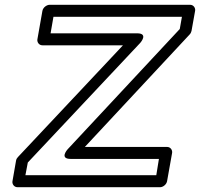

<svg xmlns="http://www.w3.org/2000/svg" viewBox="-20 -756 834 801"><path d="M275 -93H643L632 -25H86L96 -78L565 -577C565 -577 601 -617 552 -617H191L203 -686H739L730 -635L262 -133C262 -133 226 -93 275 -93ZM334 -143 771 -612C775 -616 778 -622 779 -627L794 -711C796 -722 788 -736 773 -736H187C176 -736 160 -726 157 -711L136 -592C134 -581 142 -567 157 -567H493L55 -101C51 -97 48 -92 47 -86L32 0C30 11 38 25 53 25H648C659 25 674 15 677 0L698 -118C700 -129 692 -143 677 -143Z"/></svg>

Font: Asimov
Style: WidOuIt
Weight: 500
Designer: Google
Version: Version 2.000980; 2014